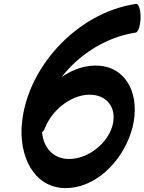

<svg xmlns="http://www.w3.org/2000/svg" viewBox="-20 -894 745 990"><path d="M682 -874C370 -829 103 -530 91 -229C86 -58 174 89 341 75C494 62 625 -83 664 -240C702 -397 640 -542 494 -555C426 -561 358 -538 298 -497C389 -615 531 -704 680 -726C693 -728 704 -763 705 -804C705 -844 695 -876 682 -874ZM212 -235C253 -336 361 -414 457 -405C541 -398 585 -327 558 -240C531 -154 441 -82 352 -75C261 -67 204 -128 197 -212C205 -219 210 -227 212 -235Z"/></svg>

Font: Nupuram Black Oblique
Style: Regular
Weight: 900
Designer: Santhosh Thottingal (santhosh.thottingal@gmail.com)
Foundry: SMC
Version: Version 1.000